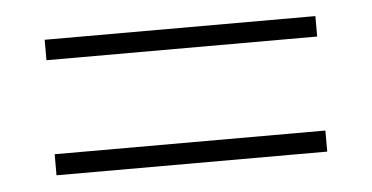

<svg xmlns="http://www.w3.org/2000/svg" viewBox="-30 -465 593 306"><g transform="rotate(-5 266.5 -312.5)"><path d="M482.9 -237.8V-204.1H49.8V-237.8ZM482.9 -420.9V-388.2H49.8V-420.9Z"/></g></svg>

Font: Resagokr
Style: Light
Weight: 300
Designer: gluk
Foundry: gluk
Version: Version 0.95